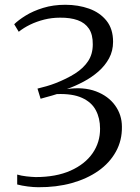

<svg xmlns="http://www.w3.org/2000/svg" viewBox="-20 -771 585 804"><path d="M140 13Q121 13 95.8 9.8Q70.5 6.5 52 1.5V-40Q68.5 -35 90.5 -32.5Q112.5 -30 129 -29.5Q215 -29.5 275.5 -56.5Q336 -83.5 367.8 -129.5Q399.5 -175.5 399 -232.5Q399 -276 381.2 -309.5Q363.5 -343 323.5 -361.2Q283.5 -379.5 218 -377Q212.5 -375 197.8 -370.8Q183 -366.5 168.8 -362.8Q154.5 -359 150 -357.5L137 -400Q155.5 -404.5 174.8 -410Q194 -415.5 212 -422.5Q259.5 -441 294.5 -463.2Q329.5 -485.5 349 -515Q368.5 -544.5 368.5 -585Q369 -626 352.5 -650.8Q336 -675.5 305.2 -686.5Q274.5 -697.5 231.5 -697Q197 -697 165.2 -689Q133.5 -681 106.2 -667.8Q79 -654.5 58.5 -638L39.5 -669.5Q56.5 -686.5 87.5 -705.8Q118.5 -725 160.8 -738Q203 -751 253.5 -751Q307.5 -751 353 -734.8Q398.5 -718.5 426 -684.2Q453.5 -650 453.5 -596Q453.5 -558 436.8 -527Q420 -496 392 -471.5Q364 -447 329.5 -428.8Q295 -410.5 260 -398Q330 -408 381.8 -388.5Q433.5 -369 462 -329.5Q490.5 -290 490.5 -240.5Q491.5 -183 465.2 -135.8Q439 -88.5 391.5 -55.2Q344 -22 280 -4.2Q216 13.5 140 13Z"/></svg>

Font: Merriweather 60pt Light
Style: Regular
Weight: 300
Version: Version 2.100